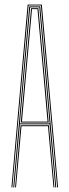

<svg xmlns="http://www.w3.org/2000/svg" viewBox="-20 -820 304 840"><path d="M30 0 101 -800H163L234 0H230L159 -796H105L34 0ZM46 0 70 -272H194L218 0H214L190 -268H74L50 0ZM38 0 108 -792H156L226 0H222L197 -276H67L42 0ZM67 -280H197L178.8 -486.2L152 -788H112L85.2 -486.2ZM71 -284 89.2 -486.2 116 -784H148L174.8 -486.2L193 -284ZM76 -288H188L170.5 -486.2L144 -780H120L93.5 -486.2Z"/></svg>

Font: Big Shoulders Inline Thin
Style: Regular
Weight: 100
Designer: Patric King
Foundry: XO Type Co
Version: Version 2.002